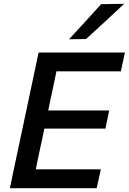

<svg xmlns="http://www.w3.org/2000/svg" viewBox="-20 -989 676 1009"><path d="M32 0Q44 -58 55.5 -112.8Q67 -167.5 81.5 -234.5L132 -472.5Q146.5 -541 158.2 -596.8Q170 -652.5 183 -713H636.5L615 -614H276.5Q269 -577 261 -539Q253 -501 243.5 -457.5L233.5 -408.5H554L534 -313H213L200.5 -253Q191 -210 183.2 -172.8Q175.5 -135.5 168 -99H510L488 0ZM342.5 -782.5Q386 -829.5 427.8 -875Q469.5 -920.5 511.5 -967L632.5 -969Q581.5 -921 531.5 -875Q481.5 -829 432.5 -784Z"/></svg>

Font: Commissioner Medium
Style: Italic
Weight: 500
Italic angle: -12°
Designer: Kostas Bartsokas
Foundry: Kostas Bartsokas
Version: Version 1.000; ttfautohint (v1.8.3)